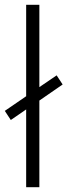

<svg xmlns="http://www.w3.org/2000/svg" viewBox="-29 -780 281 800"><path d="M80 -324 16 -280 -9 -318 80 -379V-760H135V-417L207 -466L232 -428L135 -361V0H80Z"/></svg>

Font: Noto Sans UI NarrowLight
Style: Regular
Weight: 300
Width: 4
Designer: Monotype Design Team
Foundry: Monotype Imaging Inc.
Version: Version 1.001